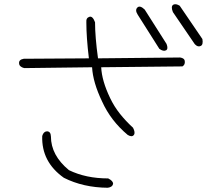

<svg xmlns="http://www.w3.org/2000/svg" viewBox="-20 -832 1040 905"><path d="M934 -648Q939 -620 925 -615Q912 -609 898 -624L795 -775Q784 -802 797 -810Q809 -816 827 -805ZM765 -625Q774 -602 763 -595Q750 -588 731 -602L629 -763Q615 -785 628 -797Q640 -808 662 -787ZM94 -511Q71 -517 70 -533Q68 -551 92 -555L399 -557Q387 -656 387 -727Q385 -748 402 -753Q417 -757 428 -727Q428 -693 431.5 -650Q435 -607 442 -557L829 -561Q850 -558 851 -543Q853 -527 840 -519L457 -515Q460 -451 499 -370Q518 -330 545.5 -295.5Q573 -261 607 -230Q619 -207 611 -196Q602 -184 582 -196Q502 -263 461 -354Q418 -444 414 -515ZM220 -189Q220 -100 305 -30Q385 9 490 9Q514 21 513 35Q510 50 488 53Q372 52 281 6Q175 -69 179 -191Q185 -212 201 -213Q219 -213 220 -189Z"/></svg>

Font: Yomogi
Style: Regular
Weight: 400
Designer: satsuyako
Foundry: satsuyako
Version: Version 3.100